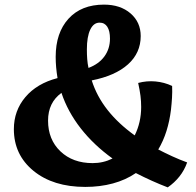

<svg xmlns="http://www.w3.org/2000/svg" viewBox="-20 -742 849 831"><path d="M790 -39Q778 -5 756.5 22Q735 49 706 69Q672 56 637.5 40.5Q603 25 568 7Q524 37 468.5 52Q413 67 349 67Q210 67 125 -2.5Q40 -72 40 -183Q40 -263 90 -322Q140 -381 229 -404Q225 -428 223 -451Q221 -474 221 -496Q221 -600 276.5 -661Q332 -722 430 -722Q501 -722 545 -684Q589 -646 589 -586Q589 -513 534 -463.5Q479 -414 377 -394Q399 -325 445.5 -266Q492 -207 563 -156Q577 -184 584 -215Q591 -246 591 -279Q591 -304 588 -327.5Q585 -351 578 -383Q615 -393 653 -389.5Q691 -386 725 -370Q726 -344 724.5 -319Q723 -294 720 -267Q714 -218 700.5 -175Q687 -132 665 -95Q694 -80 725.5 -65.5Q757 -51 790 -39ZM411 -644Q385 -644 370.5 -613.5Q356 -583 356 -528Q356 -506 357.5 -486Q359 -466 363 -448Q408 -465 432 -498Q456 -531 456 -575Q456 -608 444.5 -626Q433 -644 411 -644ZM188 -220Q188 -138 241.5 -87Q295 -36 381 -36Q404 -36 425.5 -41Q447 -46 467 -56Q385 -115 329 -187Q273 -259 246 -340Q217 -319 202.5 -289Q188 -259 188 -220Z"/></svg>

Font: Atma SemiBold
Style: Regular
Weight: 600
Designer: Gregori Vincens, Jeremie Hornus, Riccardo Olocco, Yoann Minet.
Foundry: black foundry
Version: Version 1.102;PS 1.100;hotconv 1.0.86;makeotf.lib2.5.63406